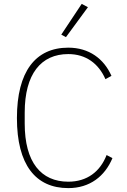

<svg xmlns="http://www.w3.org/2000/svg" viewBox="-20 -955 653 987"><path d="M331 12C163 12 67 -108 67 -348C67 -588 163 -710 331 -710C438 -710 514 -653 553 -565L522 -548C487 -628 422 -677 331 -677C191 -677 107 -575 107 -376V-320C107 -121 191 -21 331 -21C428 -21 495 -73 528 -158L558 -142C519 -49 442 12 331 12ZM319 -764 295 -777 400 -935 432 -918Z"/></svg>

Font: Plexus Sans ExtraLight
Style: Regular
Weight: 250
Version: Version 2.001;PS 002.001;hotconv 1.0.70;makeotf.lib2.5.58329